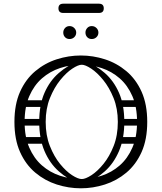

<svg xmlns="http://www.w3.org/2000/svg" viewBox="-20 -1010 874 1038"><path d="M721 -351Q721 -432 695.5 -490.5Q670 -549 627 -586.5Q584 -624 529.5 -642Q475 -660 417 -660Q359 -660 304.5 -642Q250 -624 207 -586.5Q164 -549 138.5 -490.5Q113 -432 113 -351Q113 -270 138.5 -211.5Q164 -153 207 -115.5Q250 -78 304.5 -60Q359 -42 417 -42Q475 -42 529.5 -60Q584 -78 627 -115.5Q670 -153 695.5 -211.5Q721 -270 721 -351ZM58 -351Q58 -446 88.5 -514Q119 -582 171 -625.5Q223 -669 287 -689.5Q351 -710 417 -710Q483 -710 547 -689.5Q611 -669 663 -625.5Q715 -582 745.5 -514Q776 -446 776 -351Q776 -256 745.5 -188Q715 -120 663 -76.5Q611 -33 547 -12.5Q483 8 417 8Q351 8 287 -12.5Q223 -33 171 -76.5Q119 -120 88.5 -188Q58 -256 58 -351ZM222 -252Q222 -243 217 -238Q212 -233 205 -233H110Q94 -233 94 -252Q94 -269 111 -269H205Q222 -269 222 -252ZM220 -451Q220 -442 215 -437Q210 -432 203 -432H108Q92 -432 92 -451Q92 -468 109 -468H203Q220 -468 220 -451ZM214 -350Q214 -341 209 -336Q204 -331 197 -331H102Q86 -331 86 -350Q86 -367 103 -367H197Q214 -367 214 -350ZM613 -252Q613 -269 630 -269H724Q741 -269 741 -252Q741 -233 725 -233H630Q623 -233 618 -238Q613 -243 613 -252ZM615 -451Q615 -468 632 -468H726Q743 -468 743 -451Q743 -432 727 -432H632Q625 -432 620 -437Q615 -442 615 -451ZM621 -350Q621 -367 638 -367H732Q749 -367 749 -350Q749 -331 733 -331H638Q631 -331 626 -336Q621 -341 621 -350ZM439 -18 422 -42Q442 -42 474.5 -63Q507 -84 539.5 -124Q572 -164 594.5 -221Q617 -278 617 -351Q617 -423 594 -480Q571 -537 538 -577.5Q505 -618 473 -639Q441 -660 422 -660L438 -680Q498 -658 546.5 -615.5Q595 -573 623.5 -508Q652 -443 652 -351Q652 -260 623.5 -193.5Q595 -127 547 -84Q499 -41 439 -18ZM405 -18Q346 -41 297.5 -84Q249 -127 220.5 -193.5Q192 -260 192 -351Q192 -443 220.5 -508Q249 -573 298 -615.5Q347 -658 406 -680L422 -660Q403 -660 371 -639Q339 -618 306 -577.5Q273 -537 250 -480Q227 -423 227 -351Q227 -278 249.5 -221Q272 -164 304.5 -124Q337 -84 369.5 -63Q402 -42 422 -42ZM476 -799Q461 -799 451.5 -809Q442 -819 442 -834Q442 -848 451.5 -858.5Q461 -869 476 -869Q491 -869 501.5 -858.5Q512 -848 512 -834Q512 -819 501.5 -809Q491 -799 476 -799ZM356 -799Q341 -799 331.5 -809Q322 -819 322 -834Q322 -848 331.5 -858.5Q341 -869 356 -869Q371 -869 381.5 -858.5Q392 -848 392 -834Q392 -819 381.5 -809Q371 -799 356 -799ZM322 -940Q296 -940 296 -965Q296 -990 322 -990H515Q541 -990 541 -965Q541 -940 515 -940Z"/></svg>

Font: Agu Display Uzo
Style: Regular
Weight: 400
Designer: Oluwaseun Badejo
Version: Version 1.103